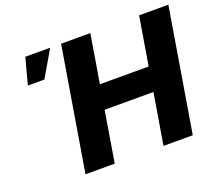

<svg xmlns="http://www.w3.org/2000/svg" viewBox="-121 -897 1209 1066"><g transform="rotate(-20 483.5 -364.0)"><path d="M212.9 0 333.5 -727.5H506.3L459 -442.4H747.1L794.4 -727.5H967.3L846.7 0H673.8L723.6 -300.3H435.1L385.7 0ZM80.6 -572.3 122.1 -727.5H269L178.2 -572.3Z"/></g></svg>

Font: Inter 17pt ExtraBold
Style: Italic
Weight: 800
Italic angle: -9.3988°
Version: Version 4.001;git-66647c0bb